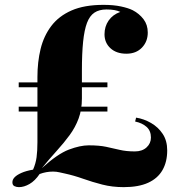

<svg xmlns="http://www.w3.org/2000/svg" viewBox="-20 -756 739 790"><path d="M406 -736Q447 -736 477.5 -729.5Q508 -723 526 -714Q553 -700 570.5 -677Q588 -654 588 -622Q588 -585 564 -560Q540 -535 500 -535Q459 -535 434.5 -557.5Q410 -580 410 -615Q410 -647 427 -671.5Q444 -696 475 -707Q465 -712 451 -714.5Q437 -717 418 -717Q388 -717 368.5 -704Q349 -691 338 -662Q327 -633 322 -584.5Q317 -536 317 -465V-351Q317 -305 303.5 -268.5Q290 -232 266.5 -200Q243 -168 213.5 -135.5Q184 -103 152 -64Q217 -123 263.5 -140.5Q310 -158 345 -158Q388 -158 416.5 -152Q445 -146 472 -139.5Q499 -133 535 -133Q565 -133 583 -149.5Q601 -166 601 -190Q601 -218 583 -234Q565 -250 536 -256L540 -272Q572 -267 601.5 -250Q631 -233 649.5 -205Q668 -177 668 -137Q668 -90 648.5 -56Q629 -22 589.5 -4Q550 14 489 14Q442 14 401 3.5Q360 -7 322 -20.5Q284 -34 247 -42Q237 -44 224.5 -47Q212 -50 198 -50Q170 -50 143 -40Q124 -12 101.5 1Q79 14 58 14Q48 14 39.5 10Q31 6 31 -6Q31 -17 40 -26.5Q49 -36 68 -44.5Q87 -53 116 -58Q127 -83 130.5 -109Q134 -135 134 -170.5Q134 -206 134 -258V-439Q134 -501 147 -554.5Q160 -608 191 -649Q222 -690 274.5 -713Q327 -736 406 -736ZM422 -317V-297H57V-317ZM422 -417V-397H57V-417Z"/></svg>

Font: Playfair Display Black
Style: Regular
Weight: 900
Designer: Claus Eggers Sørensen
Foundry: Claus Eggers Sørensen
Version: Version 1.203